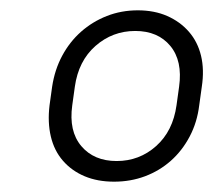

<svg xmlns="http://www.w3.org/2000/svg" viewBox="-20 -726 413 372"><path d="M201 -374Q169 -374 144 -384.5Q119 -395 102 -414.5Q85 -434 78.5 -461.5Q72 -489 76 -522L81 -558Q86 -591 100.5 -618Q115 -645 137 -664.5Q159 -684 187 -695Q215 -706 247 -706Q279 -706 304 -695Q329 -684 346 -664.5Q363 -645 369.5 -618Q376 -591 371 -558L366 -522Q362 -489 347.5 -461.5Q333 -434 311 -414.5Q289 -395 261 -384.5Q233 -374 201 -374ZM206 -414Q250 -414 282.5 -443Q315 -472 322 -522L327 -558Q334 -608 310 -637Q286 -666 242 -666Q198 -666 165 -637Q132 -608 125 -558L120 -522Q113 -472 137.5 -443Q162 -414 206 -414Z"/></svg>

Font: Retni Sans Light
Style: Italic
Weight: 300
Italic angle: -8°
Designer: Vitaly Kuzmin
Foundry: ParaType Ltd.
Version: Version 1.00;June 10, 2019;FontCreator 11.5.0.2425 64-bit; t